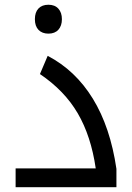

<svg xmlns="http://www.w3.org/2000/svg" viewBox="-20 -778 549 798"><path d="M44.9 -78.1H377.9Q358.4 -212.4 303.2 -306.9Q248 -401.4 146 -470.2L178.2 -545.9Q293.5 -485.8 366 -367.7Q438.5 -249.5 463.9 -76.2V0H44.9ZM181.2 -638.2Q155.3 -638.2 140.1 -653.8Q125 -669.4 125 -698.2Q125 -727.1 139.9 -742.7Q154.8 -758.3 181.2 -758.3Q208 -758.3 222.7 -741.9Q237.3 -725.6 237.3 -698.2Q237.3 -670.9 222.7 -654.5Q208 -638.2 181.2 -638.2Z"/></svg>

Font: Noto Sans Kufi Arabic
Style: Regular
Weight: 400
Designer: Monotype Design team
Foundry: Monotype Imaging Inc.
Version: Version 1.02